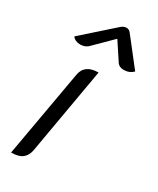

<svg xmlns="http://www.w3.org/2000/svg" viewBox="-195 -811 724 880"><g transform="rotate(30 167.0 -371.0)"><path d="M108 -449Q118 -509 191 -509L111 -50Q105 -21 85.5 -6Q66 9 27 9ZM53 -578Q40 -578 29 -583Q18 -588 12 -597L173 -740Q186 -751 200 -751Q213 -751 222 -740L334 -597Q314 -577 284 -577Q261 -577 250 -592L188 -686L93 -592Q77 -578 53 -578Z"/></g></svg>

Font: K2D Light
Style: Italic
Weight: 300
Italic angle: -10°
Designer: Katatrad Aksorn Co.,Ltd.
Foundry: Cadson Demak Co.,Ltd.
Version: Version 1.000; ttfautohint (v1.6)